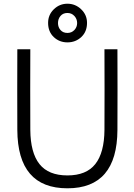

<svg xmlns="http://www.w3.org/2000/svg" viewBox="-20 -998 723 1033"><path d="M143.1 -732.9Q142.1 -511.2 143.1 -298.8Q144 -176.3 192.4 -115.2Q240.7 -54.2 342.8 -54.2Q444.3 -54.2 492.7 -115.2Q541 -176.3 542 -298.8Q543 -511.2 542 -732.9H611.8Q612.8 -511.2 611.8 -298.8Q610.4 15.1 342.8 15.1Q74.7 15.1 73.2 -298.8Q72.3 -511.2 73.2 -732.9ZM238.8 -875Q238.8 -918 269.5 -948Q300.3 -978 342.8 -978Q385.3 -978 416.7 -948Q448.2 -918 448.2 -875Q448.2 -827.6 417.5 -798.8Q386.7 -770 342.8 -770Q299.3 -770 269 -798.8Q238.8 -827.6 238.8 -875ZM342.8 -820.8Q365.2 -820.8 380.1 -836.4Q395 -852.1 395 -874Q395 -896 380.1 -912.1Q365.2 -928.2 342.8 -928.2Q319.3 -928.2 305.7 -912.4Q292 -896.5 292 -874Q292 -851.6 305.7 -836.2Q319.3 -820.8 342.8 -820.8Z"/></svg>

Font: Kreadon
Style: Regular
Weight: 400
Designer: kohakuno
Foundry: StudioGnu
Version: Version 1.000;Glyphs 3.1.2 (3151)